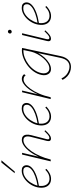

<svg xmlns="http://www.w3.org/2000/svg" viewBox="833 -1576 1032 2738"><g transform="rotate(-90 1349.0 -207.0)"><path d="M168 5Q120 5 88 -20Q56 -45 45.5 -90Q35 -135 48 -194Q62 -253 98.5 -303Q135 -353 184 -383Q233 -413 284 -413Q320 -413 337.5 -399Q355 -385 359.5 -365.5Q364 -346 360 -326Q353 -292 316 -260.5Q279 -229 215.5 -205Q152 -181 62 -167V-186Q143 -199 202 -220.5Q261 -242 295 -269.5Q329 -297 335 -326Q337 -337 335.5 -352Q334 -367 321 -379Q308 -391 277 -391Q232 -391 190 -363Q148 -335 117.5 -290Q87 -245 73 -195Q61 -143 69 -102.5Q77 -62 103.5 -39.5Q130 -17 172 -17Q202 -17 233.5 -30.5Q265 -44 297 -77L310 -62Q287 -40 263.5 -25Q240 -10 216.5 -2.5Q193 5 168 5ZM248 -513 400 -703H432L272 -513Z M741 4Q727 4 717.5 -3Q708 -10 706.5 -23Q705 -36 709 -56L766 -282Q779 -331 767 -360Q755 -389 718 -389Q680 -389 639.5 -358.5Q599 -328 561.5 -274.5Q524 -221 493 -150.5Q462 -80 443 0H423Q445 -88 478.5 -163.5Q512 -239 553 -294.5Q594 -350 638 -381Q682 -412 725 -412Q755 -412 773.5 -396.5Q792 -381 796.5 -351Q801 -321 791 -280L734 -59Q729 -40 732.5 -29.5Q736 -19 750 -19Q773 -19 796 -38.5Q819 -58 848 -89L860 -77Q827 -40 797.5 -18Q768 4 741 4ZM417 0 514 -408H539L442 0Z M1056 5Q1008 5 976 -20Q944 -45 933.5 -90Q923 -135 936 -194Q950 -253 986.5 -303Q1023 -353 1072 -383Q1121 -413 1172 -413Q1208 -413 1225.5 -399Q1243 -385 1247.5 -365.5Q1252 -346 1248 -326Q1241 -292 1204 -260.5Q1167 -229 1103.5 -205Q1040 -181 950 -167V-186Q1031 -199 1090 -220.5Q1149 -242 1183 -269.5Q1217 -297 1223 -326Q1225 -337 1223.5 -352Q1222 -367 1209 -379Q1196 -391 1165 -391Q1120 -391 1078 -363Q1036 -335 1005.5 -290Q975 -245 961 -195Q949 -143 957 -102.5Q965 -62 991.5 -39.5Q1018 -17 1060 -17Q1090 -17 1121.5 -30.5Q1153 -44 1185 -77L1198 -62Q1175 -40 1151.5 -25Q1128 -10 1104.5 -2.5Q1081 5 1056 5Z M1314 0Q1346 -135 1394.5 -227Q1443 -319 1495.5 -365.5Q1548 -412 1592 -412Q1612 -412 1630 -404Q1648 -396 1660 -379L1644 -357Q1634 -373 1617.5 -380Q1601 -387 1585 -387Q1556 -387 1521.5 -362Q1487 -337 1451 -287.5Q1415 -238 1383.5 -166Q1352 -94 1331 0ZM1305 0 1403 -408H1427L1330 0Z M1764 289Q1729 289 1694.5 276.5Q1660 264 1630 237Q1600 210 1579 170L1599 153Q1629 213 1676 240.5Q1723 268 1768 268Q1814 268 1846.5 237Q1879 206 1893 139L1972 -231L1998 -277Q1988 -229 1961.5 -179.5Q1935 -130 1897.5 -88.5Q1860 -47 1817.5 -21.5Q1775 4 1733 4Q1684 4 1661 -35.5Q1638 -75 1649 -129Q1661 -189 1697.5 -240.5Q1734 -292 1784.5 -330Q1835 -368 1891.5 -389.5Q1948 -411 2001 -411Q2011 -411 2019.5 -410Q2028 -409 2034 -408L1918 141Q1910 180 1895 208Q1880 236 1860 254Q1840 272 1815.5 280.5Q1791 289 1764 289ZM1741 -19Q1778 -19 1816.5 -43Q1855 -67 1888.5 -106Q1922 -145 1946.5 -190.5Q1971 -236 1981 -278L2007 -399L2017 -386Q2011 -388 2006 -388.5Q2001 -389 1992 -389Q1946 -389 1895.5 -369.5Q1845 -350 1799 -315Q1753 -280 1719.5 -232.5Q1686 -185 1675 -129Q1666 -80 1685 -49.5Q1704 -19 1741 -19Z M2166 4Q2151 4 2142 -3Q2133 -10 2131 -23Q2129 -36 2134 -56L2219 -408H2244L2160 -59Q2156 -40 2159.5 -29.5Q2163 -19 2178 -19Q2198 -19 2221 -38.5Q2244 -58 2273 -89L2285 -77Q2252 -40 2222.5 -18Q2193 4 2166 4ZM2266 -556Q2258 -556 2251.5 -559.5Q2245 -563 2242 -569.5Q2239 -576 2240 -584Q2241 -595 2249 -602.5Q2257 -610 2268 -610Q2276 -610 2282 -606Q2288 -602 2291 -596Q2294 -590 2294 -581Q2293 -571 2285 -563.5Q2277 -556 2266 -556Z M2490 5Q2442 5 2410 -20Q2378 -45 2367.5 -90Q2357 -135 2370 -194Q2384 -253 2420.5 -303Q2457 -353 2506 -383Q2555 -413 2606 -413Q2642 -413 2659.5 -399Q2677 -385 2681.5 -365.5Q2686 -346 2682 -326Q2675 -292 2638 -260.5Q2601 -229 2537.5 -205Q2474 -181 2384 -167V-186Q2465 -199 2524 -220.5Q2583 -242 2617 -269.5Q2651 -297 2657 -326Q2659 -337 2657.5 -352Q2656 -367 2643 -379Q2630 -391 2599 -391Q2554 -391 2512 -363Q2470 -335 2439.5 -290Q2409 -245 2395 -195Q2383 -143 2391 -102.5Q2399 -62 2425.5 -39.5Q2452 -17 2494 -17Q2524 -17 2555.5 -30.5Q2587 -44 2619 -77L2632 -62Q2609 -40 2585.5 -25Q2562 -10 2538.5 -2.5Q2515 5 2490 5Z"/></g></svg>

Font: Ysabeau Infant Thin
Style: Italic
Weight: 250
Italic angle: -12°
Designer: Christian Thalmann (Catharsis Fonts)
Version: Version 2.001;gftools[0.9.30]; featfreeze: ss01,ss02,lnum